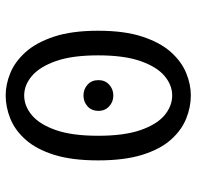

<svg xmlns="http://www.w3.org/2000/svg" viewBox="-28 -636 676 659"><g transform="rotate(-90 309.5 -307.0)"><path d="M310.5 -255.5Q289 -255.5 273.5 -269.8Q258 -284 258 -306.5Q258 -330 273.5 -344Q289 -358 310.5 -358Q332.5 -358 348 -344Q363.5 -330 363.5 -306.5Q363.5 -284 348 -269.8Q332.5 -255.5 310.5 -255.5ZM311 10.5Q271 10.5 231.2 -5.5Q191.5 -21.5 159 -58Q126.5 -94.5 107.2 -156Q88 -217.5 88 -307.5Q88 -398 107.2 -459Q126.5 -520 159 -556.5Q191.5 -593 231.2 -609Q271 -625 311 -625Q349 -625 388 -609Q427 -593 459.8 -556.5Q492.5 -520 512.8 -459Q533 -398 533 -307.5Q533 -217.5 512.8 -156Q492.5 -94.5 459.8 -58Q427 -21.5 388 -5.5Q349 10.5 311 10.5ZM311 -53.5Q346.5 -53.5 377.8 -79.8Q409 -106 428.8 -162.2Q448.5 -218.5 448.5 -307.5Q448.5 -397 428.8 -452.8Q409 -508.5 377.8 -535Q346.5 -561.5 311 -561.5Q274.5 -561.5 243 -535Q211.5 -508.5 192 -452.8Q172.5 -397 172.5 -307.5Q172.5 -218.5 192 -162.2Q211.5 -106 243 -79.8Q274.5 -53.5 311 -53.5Z"/></g></svg>

Font: Sono Monospace
Style: Regular
Weight: 400
Designer: Tyler Finck
Foundry: Tyler Finck
Version: Version 2.112